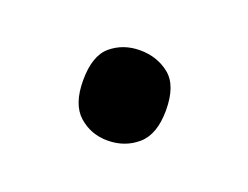

<svg xmlns="http://www.w3.org/2000/svg" viewBox="-41 -188 349 270"><g transform="rotate(20 134.0 -53.5)"><path d="M72 -54Q72 -91 90 -106Q108 -121 133 -121Q159 -121 177.5 -106Q196 -91 196 -54Q196 -18 177.5 -2Q159 14 133 14Q108 14 90 -2Q72 -18 72 -54Z"/></g></svg>

Font: Noto Sans Mandaic
Style: Regular
Weight: 400
Designer: Monotype Design Team
Foundry: Monotype Imaging Inc.
Version: Version 2.002; ttfautohint (v1.8.4.7-5d5b)